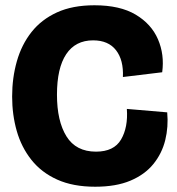

<svg xmlns="http://www.w3.org/2000/svg" viewBox="-20 -694 671 728"><path d="M341 14Q257 14 197 -13Q137 -40 99 -88Q61 -136 43.5 -197.5Q26 -259 26 -328Q26 -399 44 -462Q62 -525 99.5 -572.5Q137 -620 196 -647Q255 -674 338 -674Q435 -674 494.5 -638.5Q554 -603 579 -545Q604 -487 595 -420L446 -402Q449 -466 420 -503.5Q391 -541 333 -541Q266 -541 231 -488.5Q196 -436 196 -335Q196 -235 232 -177Q268 -119 344 -119Q412 -119 439 -165Q466 -211 461 -281L614 -268Q619 -213 606.5 -162.5Q594 -112 561.5 -72Q529 -32 474.5 -9Q420 14 341 14Z"/></svg>

Font: Bricolage Grotesque 48pt ExtraBold
Style: Regular
Weight: 800
Designer: Mathieu Triay
Foundry: Atelier Triay
Version: Version 1.000; ttfautohint (v1.8.4.7-5d5b);gftools[0.9.32]